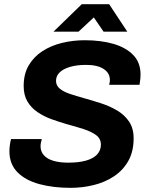

<svg xmlns="http://www.w3.org/2000/svg" viewBox="-20 -892 719 924"><path d="M319.4 12Q236.8 12 170 -5.8Q103.3 -23.7 64.3 -62.9Q25.3 -102.1 25.3 -164.7Q25.3 -178.7 27.6 -194.8Q29.9 -211 33.1 -222.8H181.1Q179.4 -216.4 177.3 -206.5Q175.1 -196.7 175.1 -188.9Q175.1 -162.8 191.2 -144.8Q207.4 -126.8 237.4 -118Q267.4 -109.2 308.2 -109.2Q359.5 -109.2 394.5 -119.3Q429.6 -129.3 447.6 -148.9Q465.6 -168.5 465.6 -195.7Q465.6 -224.7 442.4 -241.8Q419.2 -258.9 381.8 -270.9Q344.5 -282.9 301.5 -294.5Q265 -305 228.1 -318.3Q191.3 -331.6 160.6 -352.4Q130 -373.2 111.9 -403.7Q93.9 -434.2 93.9 -478.2Q93.9 -535.4 117.8 -576.7Q141.7 -617.9 183 -645.1Q224.4 -672.2 277.5 -685.3Q330.7 -698.4 388.3 -698.4Q465 -698.4 525.5 -681Q585.9 -663.6 621.1 -627.3Q656.4 -591 656.4 -533Q656.4 -524.2 655.4 -513Q654.4 -501.8 651.4 -483.8H505.4Q508 -494 508.4 -499Q508.8 -504.1 508.8 -507.3Q508.8 -540.5 478.8 -560.1Q448.7 -579.7 394.2 -579.7Q350.3 -579.7 317.6 -570.3Q284.9 -560.8 267.3 -543.8Q249.6 -526.9 249.6 -502.9Q249.6 -480.4 267.5 -465.5Q285.4 -450.6 316 -440.3Q346.6 -429.9 383.5 -419.8Q423.3 -408.7 465.2 -395.2Q507.2 -381.7 543.2 -360.6Q579.3 -339.4 601.2 -306.9Q623.1 -274.4 623.1 -226.7Q623.1 -162.5 597.4 -117.3Q571.7 -72.1 528.4 -43.4Q485.2 -14.7 430.9 -1.4Q376.6 12 319.4 12ZM237.3 -739.5 373.4 -871.7H505.4L592.7 -739.5H478.4L409.1 -841L465.5 -840.2L357.9 -739.5Z"/></svg>

Font: Archivo Variable SemiBold
Style: Italic
Weight: 600
Italic angle: -10°
Designer: Hector Gatti
Foundry: Omnibus-Type
Version: Version 2.001